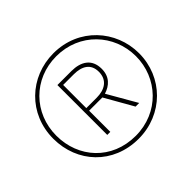

<svg xmlns="http://www.w3.org/2000/svg" viewBox="-165 -937 1160 1160"><g transform="rotate(-45 415.5 -357.0)"><path d="M415 8C623 8 782 -152 782 -356C782 -552 632 -722 416 -722C213 -722 50 -569 50 -357C50 -153 198 8 415 8ZM415 -17C210 -17 76 -169 76 -357C76 -549 221 -697 415 -697C614 -697 756 -543 756 -357C756 -172 614 -17 415 -17ZM297 -143H323V-324H436L539 -143H570L463 -329C515 -345 556 -381 556 -449C556 -533 498 -569 416 -569H297ZM411 -347H322V-545H413C482 -545 531 -517 531 -449C531 -377 478 -347 411 -347Z"/></g></svg>

Font: Noto Sans Lao SemiCondensed Thin
Style: Regular
Weight: 100
Width: 4
Designer: Monotype Design Team
Foundry: Monotype Imaging Inc.
Version: Version 2.003